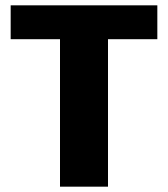

<svg xmlns="http://www.w3.org/2000/svg" viewBox="-20 -700 630 720"><path d="M570 -680V-553H385V0H205V-553H20V-680Z"/></svg>

Font: Martel Sans Heavy
Style: Regular
Weight: 900
Designer: Dan Reynolds and Mathieu Réguer
Foundry: Dan Reynolds and Mathieu Réguer
Version: Version 1.001;PS 001.001;hotconv 1.0.70;makeotf.lib2.5.58329